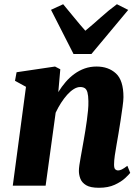

<svg xmlns="http://www.w3.org/2000/svg" viewBox="-20 -879 662 909"><path d="M256 -443Q272 -469 291 -491Q310 -513 332.5 -529.2Q355 -545.5 381 -554.8Q407 -564 437 -564Q493.5 -564 529 -531.2Q564.5 -498.5 564.5 -419Q564.5 -403.5 560.2 -372.8Q556 -342 550.8 -308Q545.5 -274 541 -247Q537 -222 532 -194.8Q527 -167.5 523.5 -142.8Q520 -118 520 -100Q520 -82 526 -77Q532 -72 538.5 -72Q547 -72 556.8 -76.8Q566.5 -81.5 583 -94L596.5 -60.5Q590.5 -52.5 572.2 -35.5Q554 -18.5 523 -4.2Q492 10 448.5 10Q408 10 387.8 -2.2Q367.5 -14.5 360.5 -33Q353.5 -51.5 353.5 -70Q353.5 -81 355.8 -97.2Q358 -113.5 361.8 -133.5Q365.5 -153.5 369.2 -174.8Q373 -196 376.5 -216Q380 -236.5 384 -260.2Q388 -284 391.2 -308.5Q394.5 -333 396.8 -356.5Q399 -380 398.5 -400.5Q398 -427 394 -441.5Q390 -456 381.5 -461.5Q373 -467 359.5 -467Q345 -467 329.2 -457.2Q313.5 -447.5 298.2 -430.5Q283 -413.5 269 -391.8Q255 -370 243.5 -345.5L196 0H40.5L103 -468L51 -496.5L58.5 -537L240.5 -564L265.5 -551ZM328 -623.5 221.5 -832.5 279 -859Q304 -829.5 330.2 -797Q356.5 -764.5 384 -733.5Q421.5 -764.5 457.5 -797Q493.5 -829.5 533.5 -859L587 -832L413 -623.5Z"/></svg>

Font: Merriweather 28pt Black
Style: Italic
Weight: 900
Italic angle: -7.8°
Version: Version 2.101